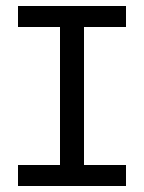

<svg xmlns="http://www.w3.org/2000/svg" viewBox="-20 -620 480 640"><path d="M40 0H400V-70H260V-530H400V-600H40V-530H180V-70H40Z"/></svg>

Font: KetosagCBd
Style: Regular
Weight: 500
Designer: gluk
Foundry: gluk
Version: Version 00.0024